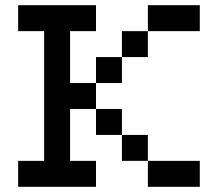

<svg xmlns="http://www.w3.org/2000/svg" viewBox="-20 -720 840 740"><path d="M50 0H350V-100H250V-300H350V-200H450V-100H550V0H750V-100H550V-200H450V-300H350V-400H450V-500H550V-600H750V-700H550V-600H450V-500H350V-400H250V-600H350V-700H50V-600H150V-100H50Z"/></svg>

Font: Connection Serif
Style: Regular
Weight: 400
Version: Version 0.2